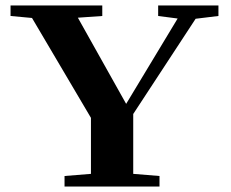

<svg xmlns="http://www.w3.org/2000/svg" viewBox="-20 -683 845 703"><path d="M216.3 0V-38.6L313 -46.4V-251.5L97.2 -617.2L18.6 -624.5V-663.1H354.5V-624.5L265.1 -618.2L441.9 -302.7L630.4 -615.2L559.1 -624.5V-663.1H779.8V-624.5L696.3 -614.3L467.8 -265.6V-46.4L564 -38.6V0Z"/></svg>

Font: Elstob 8pt
Style: Bold
Weight: 700
Designer: Peter S. Baker
Version: Version 1.015